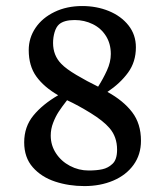

<svg xmlns="http://www.w3.org/2000/svg" viewBox="-20 -612 553 643"><path d="M174.8 -293Q127.4 -320.3 101.8 -355.7Q76.2 -391.1 76.2 -444.3Q76.2 -484.9 98.9 -518.6Q121.6 -552.2 162.6 -572Q203.6 -591.8 255.4 -591.8Q303.7 -591.8 344.7 -575Q385.7 -558.1 410.4 -526.9Q435.1 -495.6 435.1 -453.6Q435.1 -404.8 408.9 -368.9Q382.8 -333 339.8 -304.2Q393.1 -274.9 422.6 -236.3Q452.1 -197.8 452.1 -140.6Q452.1 -94.2 427.2 -59.8Q402.3 -25.4 359.1 -7.1Q315.9 11.2 262.7 11.2Q210.4 11.2 164.6 -3.9Q118.7 -19 89.8 -51.8Q61 -84.5 61 -135.3Q61 -187.5 91.8 -225.1Q122.6 -262.7 174.8 -293ZM351.1 -431.2Q351.1 -465.8 334.7 -491.7Q318.4 -517.6 290.5 -531.2Q262.7 -544.9 230 -544.9Q194.3 -544.9 177.7 -530.3Q168 -521.5 162.8 -504.2Q157.7 -486.8 157.7 -468.3Q157.7 -426.3 185.1 -398.4Q200.7 -381.8 236.1 -360.8Q271.5 -339.8 308.6 -321.8Q325.2 -347.7 338.1 -376Q351.1 -404.3 351.1 -431.2ZM276.9 -41Q303.7 -41 322.8 -45.2Q341.8 -49.3 356.4 -63Q372.1 -77.1 372.1 -110.8Q372.1 -153.8 346.7 -183.1Q326.2 -207 283.9 -233.2Q241.7 -259.3 204.6 -276.4Q187 -253.9 176.5 -237.8Q166 -221.7 158 -200.9Q149.9 -180.2 149.9 -157.7Q149.9 -125.5 167.5 -98.6Q185.1 -71.8 214.4 -56.4Q243.7 -41 276.9 -41Z"/></svg>

Font: Vesper Libre
Style: Regular
Weight: 400
Designer: Robert Keller & Kimya Gandhi
Foundry: Mota Italic
Version: Version 1.058